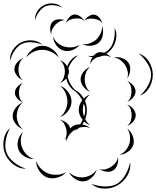

<svg xmlns="http://www.w3.org/2000/svg" viewBox="-71 -1025 924 1136"><path d="M-11 -665Q-15 -698 4.5 -728.5Q24 -759 54 -774Q84 -789 120 -786Q156 -783 180 -760Q149 -773 115.5 -775Q82 -777 58 -765Q34 -753 15.5 -725.5Q-3 -698 -11 -665ZM84 -685Q95 -713 122.5 -734Q150 -755 181 -754Q211 -754 239 -733.5Q267 -713 277 -684Q257 -707 231 -718.5Q205 -730 181 -730Q156 -731 130 -719.5Q104 -708 84 -685ZM462 -645Q463 -666 476 -686.5Q489 -707 508 -714Q528 -720 550.5 -710.5Q573 -701 586 -685Q569 -696 550 -696Q531 -696 516 -691Q500 -686 485 -675Q470 -664 462 -645ZM749 -709Q787 -697 809.5 -661.5Q832 -626 833 -586Q834 -547 814 -510Q794 -473 757 -459Q786 -485 805 -519.5Q824 -554 823 -586Q822 -617 801 -650.5Q780 -684 749 -709ZM323 -188Q321 -197 322 -207Q316 -201 310 -197Q322 -212 323 -229.5Q324 -247 321 -262Q317 -277 309 -292Q301 -307 284 -316Q303 -313 321.5 -299Q340 -285 344 -267V-265Q353 -274 362 -280Q379 -290 403 -289Q412 -302 418 -316Q395 -344 395 -375Q395 -405 416 -432Q401 -460 376 -483Q355 -495 340.5 -516Q326 -537 321 -561Q305 -542 284 -534Q300 -548 306.5 -566.5Q313 -585 313 -602Q313 -619 306.5 -637Q300 -655 284 -669Q311 -659 327 -633Q335 -655 351.5 -673Q368 -691 391 -698Q348 -664 333 -619Q337 -610 337 -602Q337 -588 329 -574Q332 -554 343.5 -532.5Q355 -511 372 -493Q405 -478 425 -442Q442 -459 462 -467Q443 -451 432 -428Q442 -404 443 -378Q444 -348 433 -320Q444 -299 462 -284Q443 -291 427 -306Q422 -297 416 -288Q443 -284 462 -268Q446 -274 429.5 -274Q413 -274 399 -270Q385 -258 369 -251Q375 -257 381 -263Q378 -261 374 -259Q357 -249 342 -231Q327 -213 323 -188ZM602 -685Q625 -690 650.5 -681.5Q676 -673 689 -654Q702 -635 699 -607.5Q696 -580 682 -562Q689 -584 684 -604.5Q679 -625 669 -641Q659 -656 642 -669Q625 -682 602 -685ZM64 -550Q45 -558 29.5 -577Q14 -596 14 -617Q15 -638 31.5 -656.5Q48 -675 67 -682Q51 -669 45 -651Q39 -633 38 -617Q38 -600 43 -582Q48 -564 64 -550ZM462 -482Q440 -490 423 -511.5Q406 -533 406 -556Q406 -579 423 -600Q440 -621 462 -629Q444 -614 437 -594Q430 -574 430 -556Q430 -537 437 -517Q444 -497 462 -482ZM682 -546Q700 -539 715.5 -521.5Q731 -504 731 -484Q731 -465 715.5 -447Q700 -429 682 -423Q697 -435 702 -452Q707 -469 707 -484Q707 -500 702 -516.5Q697 -533 682 -546ZM64 -419Q47 -425 32 -441.5Q17 -458 17 -476Q17 -495 32 -511.5Q47 -528 64 -534Q50 -522 45.5 -506.5Q41 -491 41 -476Q41 -462 45.5 -446.5Q50 -431 64 -419ZM284 -518Q312 -508 332 -481Q352 -454 352 -425Q352 -395 332 -368.5Q312 -342 284 -332Q307 -350 317.5 -375.5Q328 -401 328 -425Q328 -448 317.5 -473.5Q307 -499 284 -518ZM64 -260Q41 -269 22.5 -291.5Q4 -314 4 -339Q4 -364 22 -387Q40 -410 64 -419Q45 -403 36.5 -381Q28 -359 28 -339Q28 -319 36.5 -297.5Q45 -276 64 -260ZM419 -375Q419 -355 426 -335Q434 -358 433 -377Q433 -394 425 -413Q419 -394 419 -375ZM682 -407Q701 -400 716.5 -381.5Q732 -363 732 -343Q732 -323 716.5 -305Q701 -287 682 -280Q697 -293 702.5 -310Q708 -327 708 -343Q708 -359 702.5 -376.5Q697 -394 682 -407ZM82 -27Q41 -26 7 -53Q-27 -80 -42 -118Q-56 -156 -49 -198.5Q-42 -241 -11 -268Q-31 -232 -37.5 -192Q-44 -152 -32 -122Q-21 -91 11 -65.5Q43 -40 82 -27ZM682 -264Q703 -249 714 -221.5Q725 -194 718 -169Q711 -145 686.5 -127.5Q662 -110 637 -109Q660 -119 674.5 -138Q689 -157 695 -176Q700 -196 698 -219.5Q696 -243 682 -264ZM131 -84Q103 -83 76 -98.5Q49 -114 39 -139Q28 -165 36 -195Q44 -225 65 -244Q52 -220 52 -194.5Q52 -169 61 -149Q69 -128 87 -110Q105 -92 131 -84ZM627 -96Q631 -76 624 -52.5Q617 -29 599 -17Q582 -6 557.5 -9.5Q533 -13 517 -25Q536 -19 554.5 -24Q573 -29 587 -38Q600 -47 612 -61Q624 -75 627 -96ZM321 -7Q302 16 269 25.5Q236 35 208 25Q180 14 161 -14.5Q142 -43 143 -73Q153 -45 173.5 -25.5Q194 -6 216 2Q239 10 267 9Q295 8 321 -7ZM699 -66Q705 -25 683 13Q661 51 625 71Q589 92 545 91Q501 90 470 63Q509 77 550.5 78Q592 79 621 63Q649 46 670 10.5Q691 -25 699 -66ZM501 -21Q495 4 472.5 25Q450 46 425 48Q399 50 373.5 33.5Q348 17 337 -6Q356 12 379 19Q402 26 423 24Q443 22 464.5 11.5Q486 1 501 -21ZM136 -906Q134 -934 150.5 -959.5Q167 -985 193 -996Q218 -1008 248 -1004Q278 -1000 298 -980Q273 -992 245 -994Q217 -996 197 -987Q177 -978 160.5 -955.5Q144 -933 136 -906ZM319 -888Q323 -905 337 -921Q351 -937 368 -939Q385 -941 402.5 -928.5Q420 -916 428 -901Q415 -913 400 -915Q385 -917 371 -915Q357 -914 342.5 -908Q328 -902 319 -888ZM428 -901Q436 -916 453 -928Q470 -940 487 -938Q504 -936 517.5 -919.5Q531 -903 534 -887Q525 -901 511 -906.5Q497 -912 484 -914Q470 -916 455 -914Q440 -912 428 -901ZM233 -821Q225 -837 226 -859.5Q227 -882 239 -895Q252 -909 274.5 -910.5Q297 -912 314 -905Q296 -906 281.5 -897.5Q267 -889 257 -879Q247 -868 239 -853.5Q231 -839 233 -821ZM533 -871Q542 -848 537.5 -819.5Q533 -791 515 -774Q497 -757 468 -754.5Q439 -752 417 -764Q442 -761 463 -769.5Q484 -778 499 -791Q513 -805 523.5 -825.5Q534 -846 533 -871ZM607 -862Q623 -829 615 -791Q607 -753 582 -727Q557 -700 519.5 -689.5Q482 -679 449 -694Q485 -692 520 -702.5Q555 -713 575 -734Q595 -755 603 -790.5Q611 -826 607 -862ZM401 -761Q386 -740 358 -729Q330 -718 305 -726Q280 -733 262 -757.5Q244 -782 243 -808Q253 -784 272 -769Q291 -754 311 -749Q331 -743 355 -745Q379 -747 401 -761Z"/></svg>

Font: Rubik Puddles
Style: Regular
Weight: 400
Designer: Hubert and Fischer, NaN
Foundry: Hubert and Fischer, NaN
Version: Version 2.200